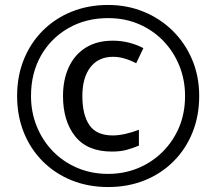

<svg xmlns="http://www.w3.org/2000/svg" viewBox="-20 -744 872 774"><path d="M416 10Q336 10 269 -17Q202 -44 152.5 -93.5Q103 -143 76 -210Q49 -277 49 -357Q49 -437 76 -504Q103 -571 152.5 -620.5Q202 -670 269 -697Q336 -724 416 -724Q492 -724 558.5 -697Q625 -670 675.5 -620.5Q726 -571 754.5 -504Q783 -437 783 -357Q783 -277 756 -210Q729 -143 679.5 -93.5Q630 -44 563 -17Q496 10 416 10ZM416 -43Q480 -43 536 -66Q592 -89 635 -131.5Q678 -174 702 -231Q726 -288 726 -357Q726 -422 703 -479Q680 -536 638.5 -579Q597 -622 540.5 -646.5Q484 -671 416 -671Q326 -671 255.5 -630.5Q185 -590 145 -519.5Q105 -449 105 -357Q105 -292 128 -235Q151 -178 192.5 -135Q234 -92 291 -67.5Q348 -43 416 -43ZM431 -133Q332 -133 283 -194.5Q234 -256 234 -357Q234 -422 257 -472.5Q280 -523 325 -551.5Q370 -580 435 -580Q500 -580 558 -550L529 -489Q479 -515 436 -515Q377 -515 344.5 -473Q312 -431 312 -357Q312 -281 340.5 -239.5Q369 -198 435 -198Q458 -198 486.5 -204.5Q515 -211 540 -221V-157Q516 -147 491 -140Q466 -133 431 -133Z"/></svg>

Font: Noto Sans Pau Cin Hau
Style: Regular
Weight: 400
Designer: Monotype Design Team
Foundry: Monotype Imaging Inc.
Version: Version 2.002; ttfautohint (v1.8.4.7-5d5b)